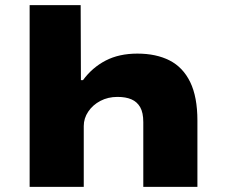

<svg xmlns="http://www.w3.org/2000/svg" viewBox="-20 -725 880 745"><path d="M95 0V-705H293L294 -414H302Q338 -463 390 -490Q442 -517 513 -517Q586 -517 638 -490.5Q690 -464 718 -406.5Q746 -349 746 -257V0H536V-251Q536 -288 524 -309Q512 -330 490 -339.5Q468 -349 436 -349Q399 -349 369.5 -333.5Q340 -318 322.5 -292Q305 -266 305 -236V0Z"/></svg>

Font: Nunito Sans 7pt Expanded Black
Style: Regular
Weight: 900
Width: 7
Designer: Vernon Adams
Foundry: Vernon Adams
Version: Version 3.101;gftools[0.9.27]